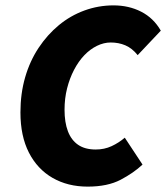

<svg xmlns="http://www.w3.org/2000/svg" viewBox="-20 -682 618 714"><path d="M306 12Q232 12 175.5 -20.5Q119 -53 87.5 -114.5Q56 -176 56 -264Q56 -334 73.5 -394.5Q91 -455 123.5 -504Q156 -553 199 -588.5Q242 -624 294 -643Q346 -662 402 -662Q459 -662 505 -638.5Q551 -615 578 -568L492 -477Q471 -503 446 -513.5Q421 -524 392 -524Q366 -524 340.5 -511.5Q315 -499 293.5 -476.5Q272 -454 255.5 -422.5Q239 -391 229.5 -353.5Q220 -316 220 -274Q220 -227 232.5 -194Q245 -161 270.5 -143.5Q296 -126 336 -126Q368 -126 395 -138.5Q422 -151 444 -170L510 -70Q477 -39 428.5 -13.5Q380 12 306 12Z"/></svg>

Font: Source Sans 3 Black
Style: Italic
Weight: 900
Italic angle: -11°
Designer: Paul D. Hunt
Foundry: Adobe
Version: Version 3.052;hotconv 1.1.0;makeotfexe 2.6.0